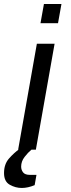

<svg xmlns="http://www.w3.org/2000/svg" viewBox="-55 -743 353 953"><path d="M35 0 128 -526H216L123 0ZM146 -628 163 -723H250L233 -628ZM53 190Q22 190 -6.5 174Q-35 158 -35 116Q-35 72 -10.5 44Q14 16 42 -4H101V0Q84 14 67 36Q50 58 50 84Q50 100 59.5 112.5Q69 125 94 125H126L117 176Q100 183 84 186.5Q68 190 53 190Z"/></svg>

Font: Archivo VF Beta
Style: Italic
Weight: 400
Italic angle: -10°
Designer: Hector Gatti
Foundry: Omnibus-Type
Version: Version 1.002